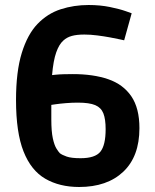

<svg xmlns="http://www.w3.org/2000/svg" viewBox="-20 -734 621 767"><path d="M296 13Q218 13 161 -20Q104 -53 74 -129Q44 -205 44 -334Q44 -448 67 -522.5Q90 -597 130 -638.5Q170 -680 222.5 -697Q275 -714 334 -714Q380 -714 419 -706Q458 -698 482 -689.5Q506 -681 506 -681L476 -573Q476 -573 460 -576.5Q444 -580 420 -584.5Q396 -589 368.5 -592.5Q341 -596 317 -596Q287 -596 267 -590.5Q247 -585 233 -572Q216 -557 204.5 -524.5Q193 -492 188 -434Q188 -434 202 -435.5Q216 -437 235 -437.5Q254 -438 271 -438Q353 -438 412.5 -417.5Q472 -397 504.5 -349.5Q537 -302 537 -222Q537 -109 472.5 -48Q408 13 296 13ZM302 -102Q360 -102 381 -128Q402 -154 402 -218Q402 -258 393 -281Q384 -304 360.5 -314Q337 -324 291 -324Q268 -324 243.5 -322Q219 -320 202 -317.5Q185 -315 185 -315V-257Q185 -209 191 -181.5Q197 -154 205.5 -140.5Q214 -127 219 -122Q228 -115 246.5 -108.5Q265 -102 302 -102Z"/></svg>

Font: Ruda ExtraBold
Style: Regular
Weight: 800
Designer: Mariela Monsalve and Angelina Sanchez
Foundry: Mariela Monsalve and Angelina Sanchez
Version: Version 2.000